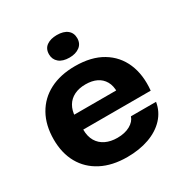

<svg xmlns="http://www.w3.org/2000/svg" viewBox="-171 -870 971 1013"><g transform="rotate(-30 314.5 -363.0)"><path d="M316 9Q225 9 159.5 -25Q94 -59 59.5 -120.5Q25 -182 25 -265Q25 -352 60.5 -415Q96 -478 161 -511.5Q226 -545 315 -545Q414 -545 480 -505.5Q546 -466 576 -396Q606 -326 597 -233H186Q186 -191 203 -162.5Q220 -134 250.5 -119.5Q281 -105 321 -105Q367 -105 398.5 -122.5Q430 -140 439 -168H592Q583 -113 545.5 -73Q508 -33 449 -12Q390 9 316 9ZM183 -313 174 -325H451L440 -313Q441 -353 425.5 -380Q410 -407 382 -420.5Q354 -434 315 -434Q275 -434 246 -419.5Q217 -405 201 -378Q185 -351 183 -313ZM314 -598Q273 -598 250.5 -617Q228 -636 228 -667Q228 -701 252 -718Q276 -735 314 -735Q355 -735 377.5 -717Q400 -699 400 -667Q400 -634 376 -616Q352 -598 314 -598Z"/></g></svg>

Font: Mona Sans SemiExpanded
Style: Bold
Weight: 700
Width: 6
Designer: Deni Anggara
Foundry: GitHub
Version: Version 2.000